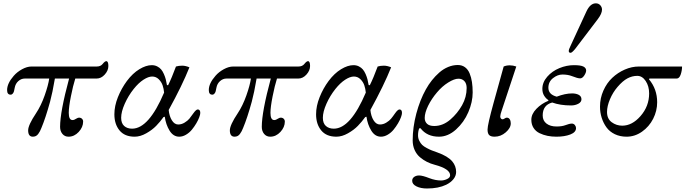

<svg xmlns="http://www.w3.org/2000/svg" viewBox="-20 -791 4006 1122"><path d="M21.5 -264.6Q21.5 -303.7 60.5 -348.1Q80.1 -370.6 109.1 -386.5Q138.2 -402.3 164.1 -402.3H545.4Q567.9 -402.3 579.6 -417Q592.8 -433.6 601.1 -433.6Q613.3 -433.6 613.3 -405.3Q613.3 -378.9 592.3 -355.5Q571.3 -332 544.4 -332H419.9Q406.7 -290.5 394.3 -227.8Q381.8 -165 381.8 -131.3Q381.8 -89.4 403.8 -89.4Q414.1 -89.4 425.8 -97.7Q435.5 -103.5 441.4 -103.5Q452.6 -103.5 459.2 -96.9Q465.8 -90.3 465.8 -80.6Q465.8 -47.9 439.9 -20Q414.1 7.8 380.4 7.8Q358.4 7.8 344.7 -8.5Q331.1 -24.9 331.1 -49.8Q331.1 -136.7 383.8 -332H300.8Q286.6 -248.5 272.5 -196.3Q246.6 -102.1 222.2 -43.9Q217.3 -31.7 213.4 -24.2Q209.5 -16.6 203.4 -8.3Q197.3 0 189.5 3.9Q181.6 7.8 171.9 7.8Q144.5 7.8 144.5 -29.3Q144.5 -60.1 190.4 -128.9Q219.7 -172.9 241 -233.2Q262.2 -293.5 267.6 -332H125Q104 -332 87.2 -317.1Q70.3 -302.2 65.9 -277.8Q63.5 -265.1 61.8 -258.1Q60.1 -251 54.9 -244.4Q49.8 -237.8 42 -237.8Q21.5 -237.8 21.5 -264.6Z M648.4 -123Q648.4 -171.4 668.9 -222.9Q689.5 -274.4 721.7 -317.9Q755.4 -362.8 794.4 -386.5Q833.5 -410.2 866.7 -410.2Q884.3 -410.2 898.4 -403.1Q912.6 -396 921.6 -385.3Q930.7 -374.5 937.7 -358.4Q944.8 -342.3 948.7 -327.4Q952.6 -312.5 955.6 -293.9L962.4 -293Q983.4 -335 1008.3 -402.3Q1024.9 -407.2 1044.4 -407.2Q1064.5 -407.2 1086.9 -397.5Q1044.9 -292 965.8 -148.4Q969.2 -112.3 984.4 -87.9Q999.5 -63.5 1021.5 -63.5Q1041 -63.5 1058.8 -74.5Q1076.7 -85.4 1086.4 -97.2Q1096.2 -108.9 1110.4 -129.4Q1126 -151.4 1135.7 -151.4Q1150.4 -151.4 1150.4 -130.9Q1150.4 -122.1 1144.5 -106Q1138.7 -89.8 1127.2 -70.3Q1115.7 -50.8 1101.3 -33.2Q1086.9 -15.6 1067.1 -3.9Q1047.4 7.8 1027.3 7.8Q992.7 7.8 970.9 -27.6Q949.2 -63 942.9 -108.9L935.5 -106.9Q916 -79.6 892.8 -55.7Q869.6 -31.7 834.7 -12Q799.8 7.8 767.1 7.8Q708.5 7.8 678.5 -28.8Q648.4 -65.4 648.4 -123ZM688 -102.5Q688 -70.8 705.6 -54.9Q723.1 -39.1 752 -39.1Q849.6 -39.1 939 -250Q937 -272.5 930.2 -292.5Q923.3 -312.5 907.5 -328.1Q891.6 -343.8 869.1 -343.8Q847.2 -343.8 818.4 -325.2Q789.6 -306.6 761.2 -271Q730 -231.9 709 -184.8Q688 -137.7 688 -102.5Z M1200.2 -264.6Q1200.2 -303.7 1239.3 -348.1Q1258.8 -370.6 1287.8 -386.5Q1316.9 -402.3 1342.8 -402.3H1724.1Q1746.6 -402.3 1758.3 -417Q1771.5 -433.6 1779.8 -433.6Q1792 -433.6 1792 -405.3Q1792 -378.9 1771 -355.5Q1750 -332 1723.1 -332H1598.6Q1585.4 -290.5 1573 -227.8Q1560.5 -165 1560.5 -131.3Q1560.5 -89.4 1582.5 -89.4Q1592.8 -89.4 1604.5 -97.7Q1614.3 -103.5 1620.1 -103.5Q1631.3 -103.5 1637.9 -96.9Q1644.5 -90.3 1644.5 -80.6Q1644.5 -47.9 1618.7 -20Q1592.8 7.8 1559.1 7.8Q1537.1 7.8 1523.4 -8.5Q1509.8 -24.9 1509.8 -49.8Q1509.8 -136.7 1562.5 -332H1479.5Q1465.3 -248.5 1451.2 -196.3Q1425.3 -102.1 1400.9 -43.9Q1396 -31.7 1392.1 -24.2Q1388.2 -16.6 1382.1 -8.3Q1376 0 1368.2 3.9Q1360.4 7.8 1350.6 7.8Q1323.2 7.8 1323.2 -29.3Q1323.2 -60.1 1369.1 -128.9Q1398.4 -172.9 1419.7 -233.2Q1440.9 -293.5 1446.3 -332H1303.7Q1282.7 -332 1265.9 -317.1Q1249 -302.2 1244.6 -277.8Q1242.2 -265.1 1240.5 -258.1Q1238.8 -251 1233.6 -244.4Q1228.5 -237.8 1220.7 -237.8Q1200.2 -237.8 1200.2 -264.6Z M1827.1 -123Q1827.1 -171.4 1847.7 -222.9Q1868.2 -274.4 1900.4 -317.9Q1934.1 -362.8 1973.1 -386.5Q2012.2 -410.2 2045.4 -410.2Q2063 -410.2 2077.1 -403.1Q2091.3 -396 2100.3 -385.3Q2109.4 -374.5 2116.5 -358.4Q2123.5 -342.3 2127.4 -327.4Q2131.3 -312.5 2134.3 -293.9L2141.1 -293Q2162.1 -335 2187 -402.3Q2203.6 -407.2 2223.1 -407.2Q2243.2 -407.2 2265.6 -397.5Q2223.6 -292 2144.5 -148.4Q2147.9 -112.3 2163.1 -87.9Q2178.2 -63.5 2200.2 -63.5Q2219.7 -63.5 2237.5 -74.5Q2255.4 -85.4 2265.1 -97.2Q2274.9 -108.9 2289.1 -129.4Q2304.7 -151.4 2314.5 -151.4Q2329.1 -151.4 2329.1 -130.9Q2329.1 -122.1 2323.2 -106Q2317.4 -89.8 2305.9 -70.3Q2294.4 -50.8 2280 -33.2Q2265.6 -15.6 2245.8 -3.9Q2226.1 7.8 2206.1 7.8Q2171.4 7.8 2149.7 -27.6Q2127.9 -63 2121.6 -108.9L2114.3 -106.9Q2094.7 -79.6 2071.5 -55.7Q2048.3 -31.7 2013.4 -12Q1978.5 7.8 1945.8 7.8Q1887.2 7.8 1857.2 -28.8Q1827.1 -65.4 1827.1 -123ZM1866.7 -102.5Q1866.7 -70.8 1884.3 -54.9Q1901.9 -39.1 1930.7 -39.1Q2028.3 -39.1 2117.7 -250Q2115.7 -272.5 2108.9 -292.5Q2102.1 -312.5 2086.2 -328.1Q2070.3 -343.8 2047.9 -343.8Q2025.9 -343.8 1997.1 -325.2Q1968.3 -306.6 1939.9 -271Q1908.7 -231.9 1887.7 -184.8Q1866.7 -137.7 1866.7 -102.5Z M2388.7 265.6Q2388.7 251 2400.4 242.7Q2412.1 234.4 2429.2 234.4Q2449.2 234.4 2488.8 250Q2524.4 263.7 2557.6 263.7Q2574.7 263.7 2592.5 255.4Q2610.4 247.1 2610.4 233.4Q2610.4 195.8 2520.5 171.9Q2496.1 165.5 2475.1 155Q2454.1 144.5 2434.3 127.9Q2414.6 111.3 2403.1 85.9Q2391.6 60.5 2391.6 29.3Q2391.6 -46.9 2412.8 -127Q2434.1 -207 2468.8 -269Q2484.9 -297.9 2504.2 -322Q2523.4 -346.2 2546.9 -366.9Q2570.3 -387.7 2598.4 -399.4Q2626.5 -411.1 2655.3 -411.1Q2679.7 -411.1 2697.3 -398.2Q2714.8 -385.3 2724.4 -362.1Q2733.9 -338.9 2738 -311.5Q2742.2 -284.2 2742.2 -250.5Q2742.2 -194.8 2716.8 -135.5Q2691.4 -76.2 2644.8 -34.2Q2598.1 7.8 2545.4 7.8Q2475.1 7.8 2437.5 -41.5L2429.7 -41Q2422.9 -22.9 2422.9 0Q2422.9 17.1 2430.2 31.7Q2437.5 46.4 2447 55.7Q2456.5 64.9 2474.1 74.2Q2491.7 83.5 2503.2 87.9Q2514.6 92.3 2535.2 99.6Q2597.2 121.6 2623 152.3Q2645.5 179.2 2645.5 213.9Q2645.5 236.3 2629.9 255.9Q2614.3 275.4 2587.4 288.6Q2542 310.5 2475.1 310.5Q2438.5 310.5 2413.6 298.1Q2388.7 285.6 2388.7 265.6ZM2461.9 -101.6Q2461.9 -80.6 2475.6 -67.6Q2489.3 -54.7 2517.6 -54.7Q2568.4 -54.7 2612.3 -92.8Q2653.3 -128.4 2680.2 -176Q2707 -223.6 2707 -276.9Q2707 -302.7 2693.8 -316.9Q2680.7 -331.1 2659.2 -331.1Q2634.8 -331.1 2599.1 -308.8Q2563.5 -286.6 2533.7 -251Q2502 -213.9 2481.9 -172.9Q2461.9 -131.8 2461.9 -101.6Z M2829.1 -34.2Q2829.1 -62 2864.3 -189.5L2923.3 -402.3Q2939 -409.2 2959 -409.2Q2978 -409.2 2997.1 -402.3L2913.6 -150.4Q2903.3 -121.1 2903.3 -110.8Q2903.3 -103.5 2907.2 -98.6Q2911.1 -93.8 2917 -93.8Q2921.4 -93.8 2928.2 -98.1Q2936 -103.5 2941.4 -103.5Q2952.6 -103.5 2958.7 -94Q2964.8 -84.5 2964.8 -70.3Q2964.8 -43 2935.5 -17.6Q2906.2 7.8 2870.1 7.8Q2849.1 7.8 2839.1 -1.2Q2829.1 -10.3 2829.1 -34.2Z M3303.7 -493.2Q3303.7 -502.4 3314.5 -523.9L3407.2 -724.6Q3429.2 -771.5 3461.9 -771.5Q3478 -771.5 3488 -760.3Q3498 -749 3498 -734.9Q3498 -711.4 3472.7 -678.2L3341.3 -505.4Q3322.3 -482.4 3314.5 -482.4Q3303.7 -482.4 3303.7 -493.2ZM3085 -91.3Q3085 -124.5 3114.5 -155Q3144 -185.5 3184.6 -202.1V-206.1Q3170.4 -214.8 3159.9 -231.7Q3149.4 -248.5 3149.4 -271.5Q3149.4 -310.1 3178 -342.8Q3206.5 -375.5 3248.8 -392.8Q3291 -410.2 3334 -410.2Q3374 -410.2 3389.6 -401.9Q3405.3 -393.6 3405.3 -378.9Q3405.3 -366.7 3394.3 -349.9Q3383.3 -333 3370.1 -333Q3355.5 -333 3322.3 -346.2Q3298.8 -355.5 3266.6 -355.5Q3238.3 -355.5 3211.4 -334.2Q3184.6 -313 3184.6 -278.3Q3184.6 -238.8 3233.4 -226.1Q3282.7 -245.1 3323.2 -245.1Q3346.7 -245.1 3362.3 -236.6Q3377.9 -228 3377.9 -210.9Q3377.9 -194.3 3359.4 -184.6Q3340.8 -174.8 3317.4 -174.8Q3253.9 -174.8 3207 -191.9Q3151.4 -177.2 3151.4 -116.2Q3151.4 -85.9 3173.6 -68.8Q3195.8 -51.8 3232.4 -51.8Q3262.7 -51.8 3282.7 -59.1Q3308.1 -68.8 3321.8 -68.8Q3332.5 -68.8 3339.4 -60.3Q3346.2 -51.8 3346.2 -42.5Q3346.2 -18.1 3312.7 -5.1Q3279.3 7.8 3231.4 7.8Q3204.1 7.8 3179.7 2.9Q3155.3 -2 3133.1 -12.7Q3110.8 -23.4 3097.9 -43.5Q3085 -63.5 3085 -91.3Z M3486.3 -168Q3486.3 -217.3 3506.1 -261.7Q3525.9 -306.2 3558.1 -336.4Q3590.3 -366.7 3631.1 -384.5Q3671.9 -402.3 3713.4 -402.3H3965.8Q3965.8 -378.9 3957.8 -355.5Q3949.7 -332 3934.1 -332H3774.9L3772.5 -327.6Q3820.3 -270.5 3820.3 -193.4Q3820.3 -143.1 3796.9 -96.9Q3773.4 -50.8 3731.7 -21.5Q3689.9 7.8 3641.6 7.8Q3603.5 7.8 3573 -6.8Q3542.5 -21.5 3524.2 -46.6Q3505.9 -71.8 3496.1 -102.8Q3486.3 -133.8 3486.3 -168ZM3527.3 -136.7Q3527.3 -96.7 3554.7 -76.7Q3582 -56.6 3616.2 -56.6Q3673.8 -56.6 3722.7 -112.3Q3773.4 -169.9 3773.4 -245.1Q3773.4 -287.1 3753.4 -317.4Q3733.4 -347.7 3704.1 -347.7Q3674.3 -347.7 3646.7 -333Q3619.1 -318.4 3588.9 -283.2Q3561.5 -251.5 3544.4 -210.9Q3527.3 -170.4 3527.3 -136.7Z"/></svg>

Font: Theano Old Style
Style: Regular
Weight: 400
Designer: Alexey Kryukov
Version: Version 2.00